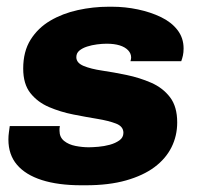

<svg xmlns="http://www.w3.org/2000/svg" viewBox="-20 -541 594 571"><path d="M222 10Q153 10 104.5 -5.5Q56 -21 30.5 -51Q5 -81 5 -126Q5 -137 6.5 -147.5Q8 -158 9 -166H158Q157 -161 157 -158.5Q157 -156 157 -152Q157 -133 170.5 -122Q184 -111 204.5 -107Q225 -103 244 -103Q255 -103 272.5 -104.5Q290 -106 306.5 -110.5Q323 -115 335 -123.5Q347 -132 347 -146Q347 -165 325 -173.5Q303 -182 269.5 -187.5Q236 -193 198 -200.5Q160 -208 126 -222.5Q92 -237 70.5 -264Q49 -291 49 -337Q49 -388 71 -423Q93 -458 129.5 -479.5Q166 -501 211.5 -511Q257 -521 303 -521H313Q352 -521 390 -513Q428 -505 459 -490Q490 -475 508 -451.5Q526 -428 526 -397Q526 -385 524 -376Q522 -367 519 -359H368Q369 -362 369.5 -365Q370 -368 370 -370Q370 -382 361 -391.5Q352 -401 336 -406Q320 -411 297 -411Q284 -411 268.5 -409Q253 -407 239 -402.5Q225 -398 216 -390.5Q207 -383 207 -371Q207 -354 228.5 -345Q250 -336 284 -331Q318 -326 356.5 -318Q395 -310 429.5 -295Q464 -280 485.5 -252Q507 -224 507 -177Q507 -137 490 -103Q473 -69 439.5 -44Q406 -19 355 -4.5Q304 10 235 10Z"/></svg>

Font: Chivo Medium ExtraBold
Style: Italic
Weight: 800
Italic angle: -8.05°
Version: Version 2.002